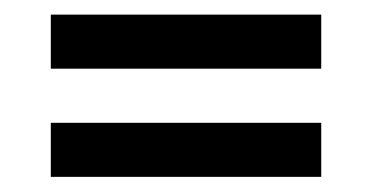

<svg xmlns="http://www.w3.org/2000/svg" viewBox="-20 -386 504 260"><path d="M415 -219.7V-146.5H48.8V-219.7ZM415 -366.2V-293H48.8V-366.2Z"/></svg>

Font: Sansation
Style: Regular
Weight: 400
Designer: Bernd Montag
Version: Version 1.301